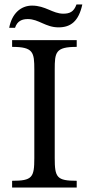

<svg xmlns="http://www.w3.org/2000/svg" viewBox="-20 -836 397 856"><path d="M322 0V-30C233 -30 224 -45 224 -131V-525C224 -603 227 -627 322 -627V-657H34V-627C129 -627 133 -603 133 -525V-131C133 -45 124 -30 34 -30V0ZM47 -712C57 -743 79 -751 104 -751C153 -751 183 -714 241 -714C296 -714 331 -742 347 -816H321C309 -782 289 -775 262 -775C215 -775 183 -811 123 -811C73 -811 33 -776 21 -712Z"/></svg>

Font: STIX Two Text
Style: Regular
Weight: 400
Designer: Ross Mills, John Hudson & Paul Hanslow, Tiro Typeworks Ltd; with prior portions MicroPress Inc., and Coen Hoffman.
Foundry: Tiro Typeworks Ltd
Version: Version 2.13 b171